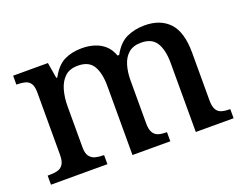

<svg xmlns="http://www.w3.org/2000/svg" viewBox="-90 -720 1137 892"><g transform="rotate(-20 478.0 -273.5)"><path d="M26 0V-45H37Q60 -45 77 -50Q94 -55 103.5 -70.5Q113 -86 113 -116V-425Q113 -454 103.5 -468.5Q94 -483 76.5 -487.5Q59 -492 37 -492H34V-536H206L219 -458H224Q252 -510 289.5 -528.5Q327 -547 377 -547Q410 -547 438.5 -538Q467 -529 488.5 -510Q510 -491 522 -458H530Q558 -510 598 -528.5Q638 -547 687 -547Q765 -547 808.5 -500.5Q852 -454 852 -352V-117Q852 -86 861 -70.5Q870 -55 887 -50Q904 -45 926 -45H929V0H742V-341Q742 -405 720 -441Q698 -477 644 -477Q605 -477 582 -457Q559 -437 549 -403Q539 -369 539 -330V-117Q539 -86 548.5 -70.5Q558 -55 574.5 -50Q591 -45 613 -45H616V0H429V-341Q429 -405 407.5 -441Q386 -477 332 -477Q291 -477 267.5 -455Q244 -433 233.5 -396Q223 -359 223 -317V-112Q223 -83 234 -68.5Q245 -54 262.5 -49.5Q280 -45 302 -45H305V0Z"/></g></svg>

Font: Noto Serif Khmer Medium
Style: Regular
Weight: 500
Version: Version 2.003